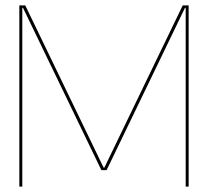

<svg xmlns="http://www.w3.org/2000/svg" viewBox="-20 -695 815 715"><path d="M52 0H63V-666H65.5L357.5 -61.5H377L669 -666H671.5V0H682.5V-675H660.5L368.5 -70.5H366L74 -675H52Z"/></svg>

Font: Anybody SemiExpanded Thin
Style: Regular
Weight: 250
Width: 6
Version: Version 1.113;gftools[0.9.25]